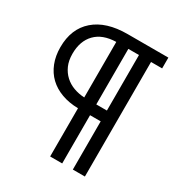

<svg xmlns="http://www.w3.org/2000/svg" viewBox="-183 -839 985 1048"><g transform="rotate(30 309.0 -315.0)"><path d="M35 -465Q35 -581 109 -645.5Q183 -710 317 -710H574V-642H504V80H428V-224H361V80H285V-224Q228 -225 181.5 -242Q135 -259 102.5 -290Q70 -321 52.5 -365.5Q35 -410 35 -465ZM110 -467Q110 -424 124 -392.5Q138 -361 162 -339Q186 -317 217.5 -305.5Q249 -294 285 -292V-642Q200 -640 155 -593.5Q110 -547 110 -467ZM428 -642H361V-292H428Z"/></g></svg>

Font: IngvarSans
Style: Regular
Weight: 500
Version: Version 3.000